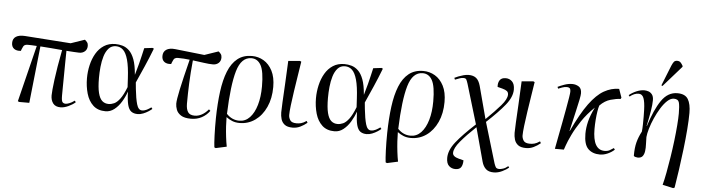

<svg xmlns="http://www.w3.org/2000/svg" viewBox="-55 -1043 5590 1531"><g transform="rotate(5 2739.5 -277.0)"><path d="M444 14Q403 14 384 -11Q365 -36 365 -75Q365 -108 377 -202.5Q389 -297 417 -442Q375 -446 329.5 -449.5Q284 -453 242 -456L193 0H112L101 -5L213 -457Q171 -460 139 -460Q125 -460 115 -454Q105 -448 95 -421L90 -407Q56 -403 35.5 -418Q15 -433 15 -464Q15 -499 40.5 -515Q66 -531 112 -528L480 -502L591 -540Q602 -532 610 -521Q618 -510 618 -493Q618 -465 600 -449Q582 -433 555 -433Q540 -433 513 -435Q486 -437 452 -439Q451 -393 450.5 -340.5Q450 -288 449.5 -237Q449 -186 448.5 -144.5Q448 -103 448 -80Q448 -38 457 -28Q466 -18 482 -18Q493 -18 511.5 -25Q530 -32 553 -49L562 -37Q540 -17 506 -1.5Q472 14 444 14Z M804 14Q742 14 704.5 -21Q667 -56 650.5 -113.5Q634 -171 634 -236Q634 -289 646 -341Q658 -393 682.5 -435Q707 -477 745.5 -502Q784 -527 837 -527Q865 -527 893.5 -519Q922 -511 947 -487.5Q972 -464 989 -418.5Q1006 -373 1012 -298H1013Q1028 -349 1037.5 -386Q1047 -423 1054 -453.5Q1061 -484 1068 -514L1134 -522L1145 -517Q1114 -437 1085 -371Q1056 -305 1025 -236L1030 -184Q1038 -108 1051 -63Q1064 -18 1093 -18Q1113 -18 1131.5 -27.5Q1150 -37 1166 -49L1175 -37Q1165 -28 1146.5 -16Q1128 -4 1105.5 5Q1083 14 1061 14Q1030 14 1010 -0.5Q990 -15 980.5 -52Q971 -89 969 -156H968Q954 -115 930 -75.5Q906 -36 874 -11Q842 14 804 14ZM823 -46Q845 -46 867.5 -56Q890 -66 914 -97.5Q938 -129 963 -193L959 -264Q954 -357 939 -411Q924 -465 900 -487.5Q876 -510 843 -510Q807 -510 784.5 -485Q762 -460 750 -420.5Q738 -381 733.5 -335Q729 -289 729 -247Q729 -171 740 -127Q751 -83 772 -64.5Q793 -46 823 -46Z M1488 14Q1435 14 1407.5 -4Q1380 -22 1370.5 -47.5Q1361 -73 1361 -96Q1361 -126 1379 -210.5Q1397 -295 1437 -454Q1389 -460 1342 -460Q1328 -460 1318 -454Q1308 -448 1298 -421L1293 -407Q1259 -403 1238.5 -418Q1218 -433 1218 -464Q1218 -499 1243.5 -516Q1269 -533 1315 -528L1550 -502L1661 -540Q1672 -532 1680 -521Q1688 -510 1688 -493Q1688 -465 1670 -449Q1652 -433 1625 -433Q1595 -433 1553 -439Q1511 -445 1463 -451Q1453 -350 1449.5 -265.5Q1446 -181 1446 -103Q1446 -60 1461 -36.5Q1476 -13 1516 -13Q1544 -13 1572 -28Q1600 -43 1625 -73L1637 -62Q1611 -26 1573 -6Q1535 14 1488 14Z M1705 230 1694 225Q1690 195 1687.5 131Q1685 67 1686 -9Q1688 -125 1700.5 -220.5Q1713 -316 1740.5 -384.5Q1768 -453 1814.5 -490Q1861 -527 1930 -527Q1981 -527 2024 -501.5Q2067 -476 2093.5 -424.5Q2120 -373 2120 -295Q2120 -204 2088 -134Q2056 -64 2001 -25Q1946 14 1877 14Q1844 14 1818 3.5Q1792 -7 1771 -23H1770Q1770 9 1772.5 50Q1775 91 1780 133Q1785 175 1792 211ZM1873 -4Q1922 -4 1957 -41Q1992 -78 2011 -143Q2030 -208 2030 -292Q2030 -412 2003.5 -460.5Q1977 -509 1927 -509Q1846 -509 1812.5 -394.5Q1779 -280 1771 -50Q1814 -4 1873 -4Z M2302 14Q2259 14 2237.5 -3Q2216 -20 2208.5 -46Q2201 -72 2201 -99Q2201 -120 2204 -180.5Q2207 -241 2212 -327.5Q2217 -414 2221 -513L2314 -521L2325 -516Q2317 -465 2307 -401.5Q2297 -338 2287.5 -275Q2278 -212 2272 -161Q2266 -110 2266 -84Q2266 -63 2278.5 -43Q2291 -23 2331 -23Q2348 -23 2366 -27.5Q2384 -32 2409 -49L2417 -35Q2392 -14 2363 0Q2334 14 2302 14Z M2637 14Q2575 14 2537.5 -21Q2500 -56 2483.5 -113.5Q2467 -171 2467 -236Q2467 -289 2479 -341Q2491 -393 2515.5 -435Q2540 -477 2578.5 -502Q2617 -527 2670 -527Q2698 -527 2726.5 -519Q2755 -511 2780 -487.5Q2805 -464 2822 -418.5Q2839 -373 2845 -298H2846Q2861 -349 2870.5 -386Q2880 -423 2887 -453.5Q2894 -484 2901 -514L2967 -522L2978 -517Q2947 -437 2918 -371Q2889 -305 2858 -236L2863 -184Q2871 -108 2884 -63Q2897 -18 2926 -18Q2946 -18 2964.5 -27.5Q2983 -37 2999 -49L3008 -37Q2998 -28 2979.5 -16Q2961 -4 2938.5 5Q2916 14 2894 14Q2863 14 2843 -0.5Q2823 -15 2813.5 -52Q2804 -89 2802 -156H2801Q2787 -115 2763 -75.5Q2739 -36 2707 -11Q2675 14 2637 14ZM2656 -46Q2678 -46 2700.5 -56Q2723 -66 2747 -97.5Q2771 -129 2796 -193L2792 -264Q2787 -357 2772 -411Q2757 -465 2733 -487.5Q2709 -510 2676 -510Q2640 -510 2617.5 -485Q2595 -460 2583 -420.5Q2571 -381 2566.5 -335Q2562 -289 2562 -247Q2562 -171 2573 -127Q2584 -83 2605 -64.5Q2626 -46 2656 -46Z M3076 230 3065 225Q3061 195 3058.5 131Q3056 67 3057 -9Q3059 -125 3071.5 -220.5Q3084 -316 3111.5 -384.5Q3139 -453 3185.5 -490Q3232 -527 3301 -527Q3352 -527 3395 -501.5Q3438 -476 3464.5 -424.5Q3491 -373 3491 -295Q3491 -204 3459 -134Q3427 -64 3372 -25Q3317 14 3248 14Q3215 14 3189 3.5Q3163 -7 3142 -23H3141Q3141 9 3143.5 50Q3146 91 3151 133Q3156 175 3163 211ZM3244 -4Q3293 -4 3328 -41Q3363 -78 3382 -143Q3401 -208 3401 -292Q3401 -412 3374.5 -460.5Q3348 -509 3298 -509Q3217 -509 3183.5 -394.5Q3150 -280 3142 -50Q3185 -4 3244 -4Z M3623 230Q3593 230 3572 210.5Q3551 191 3551 147Q3551 85 3604 18.5Q3657 -48 3756 -139L3661 -456Q3654 -478 3648.5 -488.5Q3643 -499 3626 -499Q3609 -499 3594 -493.5Q3579 -488 3558 -480L3552 -494Q3563 -500 3582 -507.5Q3601 -515 3623 -521Q3645 -527 3664 -527Q3702 -527 3724.5 -509Q3747 -491 3759 -448L3828 -188Q3898 -256 3944 -309Q3990 -362 3990 -398Q3990 -416 3978.5 -425.5Q3967 -435 3941 -442L3902 -452Q3899 -484 3913 -505.5Q3927 -527 3961 -527Q3991 -527 4012 -506.5Q4033 -486 4033 -442Q4033 -383 3980.5 -318Q3928 -253 3834 -166L3931 158Q3936 173 3943 186Q3950 199 3972 199Q3984 199 4003 193Q4022 187 4042 170L4050 181Q4032 197 3998 213.5Q3964 230 3930 230Q3889 230 3867 209.5Q3845 189 3835 153L3762 -117Q3688 -47 3641 9Q3594 65 3594 103Q3594 132 3643 145L3682 155Q3682 189 3669.5 209.5Q3657 230 3623 230Z M4170 14Q4127 14 4105.5 -3Q4084 -20 4076.5 -46Q4069 -72 4069 -99Q4069 -120 4072 -180.5Q4075 -241 4080 -327.5Q4085 -414 4089 -513L4182 -521L4193 -516Q4185 -465 4175 -401.5Q4165 -338 4155.5 -275Q4146 -212 4140 -161Q4134 -110 4134 -84Q4134 -63 4146.5 -43Q4159 -23 4199 -23Q4216 -23 4234 -27.5Q4252 -32 4277 -49L4285 -35Q4260 -14 4231 0Q4202 14 4170 14Z M4761 14Q4702 14 4667 -20.5Q4632 -55 4632 -141Q4632 -188 4644.5 -239.5Q4657 -291 4689 -355Q4629 -298 4587.5 -236Q4546 -174 4520.5 -120.5Q4495 -67 4483.5 -33.5Q4472 0 4472 0H4400Q4407 -40 4418 -95Q4429 -150 4440 -209.5Q4451 -269 4461 -323Q4471 -377 4477 -415Q4483 -453 4483 -463Q4483 -486 4475 -492.5Q4467 -499 4453 -499Q4434 -499 4415 -492Q4396 -485 4384 -480L4378 -494Q4398 -504 4430 -515.5Q4462 -527 4494 -527Q4522 -527 4545.5 -512.5Q4569 -498 4569 -459Q4569 -444 4562 -409Q4555 -374 4540.5 -311.5Q4526 -249 4504 -153L4506 -152Q4572 -294 4631 -374.5Q4690 -455 4748.5 -488Q4807 -521 4869 -521L4893 -453L4888 -442Q4854 -441 4808 -428Q4762 -415 4723 -375Q4717 -359 4712 -328Q4707 -297 4704 -259.5Q4701 -222 4701 -185Q4701 -18 4796 -18Q4820 -18 4837 -27.5Q4854 -37 4868 -47L4877 -35Q4855 -14 4823.5 0Q4792 14 4761 14Z M5367 230 5281 211Q5292 170 5303 111.5Q5314 53 5324.5 -14Q5335 -81 5343 -147.5Q5351 -214 5355.5 -271.5Q5360 -329 5360 -367Q5360 -425 5353 -453Q5346 -481 5311 -481Q5285 -481 5258.5 -456.5Q5232 -432 5208 -393Q5184 -354 5164.5 -310Q5145 -266 5133 -225Q5121 -184 5119 -157Q5119 -129 5120.5 -99.5Q5122 -70 5118.5 -44.5Q5115 -19 5103 -3.5Q5091 12 5064 12Q5057 12 5045.5 9Q5034 6 5032 0Q5032 -64 5043.5 -108Q5055 -152 5079 -197Q5082 -223 5082.5 -255.5Q5083 -288 5083 -318.5Q5083 -349 5082 -370Q5080 -435 5068 -465.5Q5056 -496 5028 -496Q4992 -496 4957 -467L4949 -478Q4978 -501 5010 -514Q5042 -527 5070 -527Q5086 -527 5103 -521.5Q5120 -516 5132.5 -500Q5145 -484 5145 -454Q5145 -420 5136.5 -368Q5128 -316 5113 -246L5115 -245Q5157 -379 5208 -453Q5259 -527 5335 -527Q5397 -527 5420.5 -488.5Q5444 -450 5444 -378Q5444 -323 5438 -246.5Q5432 -170 5422 -86Q5412 -2 5400.5 79Q5389 160 5378 225ZM5211 -574 5202 -578 5267 -741Q5276 -762 5284.5 -773Q5293 -784 5311 -784Q5328 -784 5338 -774Q5348 -764 5357 -747V-740Z"/></g></svg>

Font: Literata 72pt
Style: Italic
Weight: 400
Italic angle: -2°
Designer: Latin by Veronika Burian and Jose Scaglione. Greek by Irene Vlachou. Cyrillic by Vera Evstafieva
Foundry: TypeTogether
Version: Version 3.002